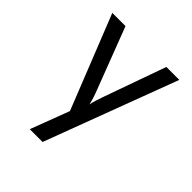

<svg xmlns="http://www.w3.org/2000/svg" viewBox="-199 -684 997 997"><g transform="rotate(45 300.0 -185.0)"><path d="M178 180 259 -34 54 -550H151L281 -210Q289 -190 296 -168Q303 -146 306 -130Q309 -146 316 -168Q323 -190 330 -210L451 -550H546L272 180Z"/></g></svg>

Font: Pitagon Sans Mono
Style: Regular
Weight: 400
Monospace: yes
Designer: Travis Tran
Foundry: Pitagon
Version: Version 1.001;gftools[0.9.26]